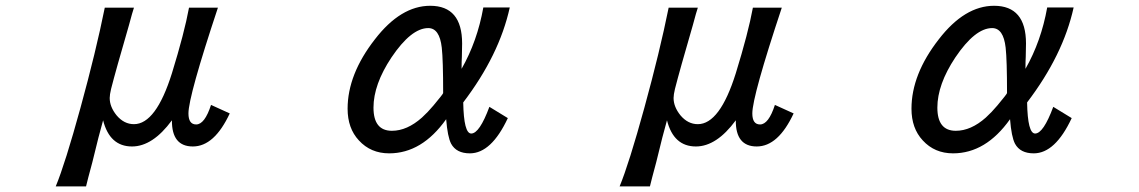

<svg xmlns="http://www.w3.org/2000/svg" viewBox="-20 -541 4040 681"><path d="M285.2 120.1H177.7Q210.9 40 265.6 -159.2Q320.3 -358.4 351.6 -513.7H455.1L448.2 -491.2L437.5 -452.1Q390.6 -291 374 -225.6Q369.1 -205.1 369.1 -193.4Q369.1 -162.1 393.6 -131.8Q419.9 -100.6 455.1 -100.6Q533.2 -100.6 589.8 -281.2Q633.8 -423.8 650.4 -513.7H752.9Q648.4 -199.2 648.4 -138.7Q648.4 -99.6 675.8 -99.6Q706.1 -99.6 728.5 -168.9L794.9 -138.7Q740.2 -21.5 664.1 -21.5Q588.9 -21.5 589.8 -114.3Q521.5 -21.5 448.2 -21.5Q369.1 -21.5 345.7 -114.3L329.1 -52.7L307.6 34.2L293 88.9Z M1781.2 -122.1Q1722.7 2.9 1646.5 2.9Q1598.6 2.9 1580.1 -31.2Q1567.4 -55.7 1562.5 -118.2Q1476.6 2.9 1360.4 2.9Q1294.9 2.9 1252.9 -43Q1212.9 -85.9 1212.9 -155.3Q1212.9 -277.3 1309.6 -401.4Q1401.4 -520.5 1505.9 -520.5Q1619.1 -520.5 1619.1 -386.7Q1619.1 -375 1618.2 -339.8Q1617.2 -325.2 1617.2 -296.9Q1672.9 -394.5 1694.3 -514.6H1788.1Q1751 -345.7 1623 -177.7Q1625 -67.4 1651.4 -67.4Q1680.7 -67.4 1715.8 -162.1ZM1551.8 -210.9Q1551.8 -328.1 1546.9 -372.1Q1539.1 -441.4 1499 -441.4Q1438.5 -441.4 1368.2 -336.9Q1304.7 -241.2 1304.7 -159.2Q1304.7 -77.1 1370.1 -77.1Q1423.8 -77.1 1476.6 -124Q1497.1 -142.6 1517.6 -167Q1551.8 -208 1551.8 -210.9Z M2285.2 120.1H2177.7Q2210.9 40 2265.6 -159.2Q2320.3 -358.4 2351.6 -513.7H2455.1L2448.2 -491.2L2437.5 -452.1Q2390.6 -291 2374 -225.6Q2369.1 -205.1 2369.1 -193.4Q2369.1 -162.1 2393.6 -131.8Q2419.9 -100.6 2455.1 -100.6Q2533.2 -100.6 2589.8 -281.2Q2633.8 -423.8 2650.4 -513.7H2752.9Q2648.4 -199.2 2648.4 -138.7Q2648.4 -99.6 2675.8 -99.6Q2706.1 -99.6 2728.5 -168.9L2794.9 -138.7Q2740.2 -21.5 2664.1 -21.5Q2588.9 -21.5 2589.8 -114.3Q2521.5 -21.5 2448.2 -21.5Q2369.1 -21.5 2345.7 -114.3L2329.1 -52.7L2307.6 34.2L2293 88.9Z M3781.2 -122.1Q3722.7 2.9 3646.5 2.9Q3598.6 2.9 3580.1 -31.2Q3567.4 -55.7 3562.5 -118.2Q3476.6 2.9 3360.4 2.9Q3294.9 2.9 3252.9 -43Q3212.9 -85.9 3212.9 -155.3Q3212.9 -277.3 3309.6 -401.4Q3401.4 -520.5 3505.9 -520.5Q3619.1 -520.5 3619.1 -386.7Q3619.1 -375 3618.2 -339.8Q3617.2 -325.2 3617.2 -296.9Q3672.9 -394.5 3694.3 -514.6H3788.1Q3751 -345.7 3623 -177.7Q3625 -67.4 3651.4 -67.4Q3680.7 -67.4 3715.8 -162.1ZM3551.8 -210.9Q3551.8 -328.1 3546.9 -372.1Q3539.1 -441.4 3499 -441.4Q3438.5 -441.4 3368.2 -336.9Q3304.7 -241.2 3304.7 -159.2Q3304.7 -77.1 3370.1 -77.1Q3423.8 -77.1 3476.6 -124Q3497.1 -142.6 3517.6 -167Q3551.8 -208 3551.8 -210.9Z"/></svg>

Font: MotoyaLCedar
Style: W3 mono
Weight: 400
Version: Version 1.01